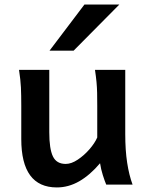

<svg xmlns="http://www.w3.org/2000/svg" viewBox="-20 -801 638 833"><path d="M555.2 0H440.9Q434.1 -16.1 426 -41.5Q418 -66.9 414.1 -92.8Q370.6 -41.5 324 -14.6Q277.3 12.2 226.6 12.2Q72.3 12.2 72.3 -197.8Q72.3 -201.2 72.3 -222.2Q72.3 -243.2 72.3 -269.8Q72.3 -296.4 72.3 -317.4Q72.3 -338.4 72.3 -341.8Q72.3 -388.2 70.8 -421.1Q69.3 -454.1 62.5 -498H193.8V-227.1Q193.8 -155.3 209.5 -122.6Q225.1 -89.8 265.1 -89.8Q289.6 -89.8 317.1 -108.2Q344.7 -126.5 367.9 -153.1Q391.1 -179.7 401.9 -204.6V-341.8Q401.9 -374 401.4 -397.9Q400.9 -421.9 398.7 -445.1Q396.5 -468.3 392.1 -498H523.4V-219.7Q523.4 -148.9 531.7 -95Q540 -41 555.2 0ZM346.2 -781.2H497.6L299.3 -581.1H194.8Z"/></svg>

Font: Kanchenjunga
Style: Bold
Weight: 700
Designer: Becca Hirsbrunner Spalinger
Foundry: SIL International
Version: Version 2.001